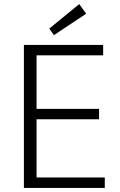

<svg xmlns="http://www.w3.org/2000/svg" viewBox="-20 -920 586 940"><path d="M402 -853 244 -748 221 -780 368 -900ZM97 0V-700H485V-649H159V-387H465V-336H159V-51H493V0Z"/></svg>

Font: Post Grotesk Light
Style: Light
Weight: 300
Version: Version 1.0